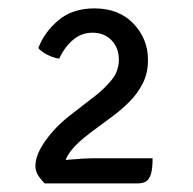

<svg xmlns="http://www.w3.org/2000/svg" viewBox="-20 -763 460 458"><path d="M71.5 -648.5Q85.5 -686 119.2 -714.5Q153 -743 205 -743Q263.5 -743 298.2 -706.8Q333 -670.5 333 -620Q333 -588.5 320.5 -564Q308 -539.5 289.2 -520.8Q270.5 -502 251 -487.5L198.5 -448.5Q164 -423 148.8 -402.8Q133.5 -382.5 133.5 -364.5V-325.5H86.5Q74.5 -338 69.5 -347.2Q64.5 -356.5 64.5 -367.5Q64.5 -393.5 88 -426.8Q111.5 -460 146 -487L208 -535Q228.5 -551 246 -572Q263.5 -593 263.5 -620.5Q263.5 -649 246 -667Q228.5 -685 200.5 -685Q174 -685 153.8 -667.5Q133.5 -650 121 -623Q112 -624.5 102 -628.2Q92 -632 83.8 -637.5Q75.5 -643 71.5 -648.5ZM344 -385.5Q344 -361.5 340.2 -348.5Q336.5 -335.5 328.8 -330.5Q321 -325.5 308.5 -325.5H92.5L83 -369Q107.5 -379 145 -382.2Q182.5 -385.5 207.5 -385.5Z"/></svg>

Font: Signika Light Light
Style: Regular
Weight: 300
Version: Version 2.001